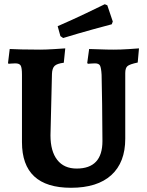

<svg xmlns="http://www.w3.org/2000/svg" viewBox="-20 -877 695 909"><path d="M343 -79Q465 -79 465 -209Q465 -286 463.5 -384.5Q462 -483 461 -523Q459 -556 453.5 -566.5Q448 -577 429 -577Q419 -577 409.5 -576Q400 -575 396 -575L393 -579L402 -645Q415 -645 450 -643.5Q485 -642 519 -642Q551 -642 589 -644.5Q627 -647 638 -648L632 -581Q594 -573 583.5 -564Q573 -555 573 -531V-220Q573 -108 507 -48Q441 12 316 12Q84 12 84 -204V-523Q84 -556 78 -566.5Q72 -577 52 -577Q42 -577 32.5 -576Q23 -575 20 -575L18 -579L26 -645Q40 -644 81.5 -643Q123 -642 170 -642Q196 -642 236 -644.5Q276 -647 289 -648L282 -580Q250 -576 238.5 -565Q227 -554 226 -527L219 -236Q219 -161 251 -120Q283 -79 343 -79ZM279 -697 266 -706 253 -753Q320 -782 388 -814.5Q456 -847 476 -857L488 -852L514 -775L509 -762Q489 -757 420 -738Q351 -719 279 -697Z"/></svg>

Font: Sahitya
Style: Bold
Weight: 700
Designer: Juan Pablo del Peral
Foundry: Juan Pablo del Peral (http://www.huertatipografica.com)
Version: Version 1.001;PS 001.000;hotconv 1.0.70;makeotf.lib2.5.58329